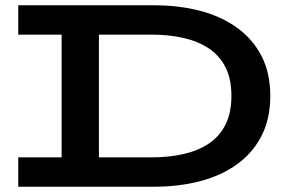

<svg xmlns="http://www.w3.org/2000/svg" viewBox="-20 -706 1095 726"><path d="M49 0V-111H555Q619 -111 674 -123.5Q729 -136 769.5 -163Q810 -190 832.5 -234.5Q855 -279 855 -343Q855 -408 832.5 -452Q810 -496 769.5 -523Q729 -550 674 -562.5Q619 -575 555 -575H49V-686H563Q657 -686 737 -665Q817 -644 876.5 -601Q936 -558 969 -494Q1002 -430 1002 -343Q1002 -257 969 -192.5Q936 -128 876.5 -85Q817 -42 737 -21Q657 0 563 0ZM213 -65V-622H354V-65Z"/></svg>

Font: BioRhyme SemiExpanded
Style: Bold
Weight: 700
Width: 6
Designer: Aoife Mooney
Foundry: Aoife Mooney Type
Version: Version 1.600;gftools[0.9.33]